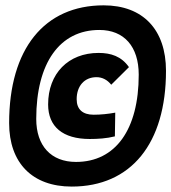

<svg xmlns="http://www.w3.org/2000/svg" viewBox="-20 -706 642 719"><path d="M248.5 -7.3C470.7 -7.3 601.6 -168.5 601.6 -440.9C601.6 -595.2 515.1 -686 368.2 -686C145.5 -686 14.2 -522.5 14.2 -245.1C14.2 -95.7 101.1 -7.3 248.5 -7.3ZM264.6 -99.6C171.4 -99.6 115.7 -159.7 115.7 -260.7C115.7 -470.2 203.6 -593.8 352.1 -593.8C444.8 -593.8 499.5 -531.7 499.5 -426.3C499.5 -220.7 412.6 -99.6 264.6 -99.6ZM315.9 -185.5C346.2 -185.5 379.4 -187.5 410.2 -195.3L411.6 -284.2C385.7 -279.3 357.4 -276.4 330.6 -276.4C289.6 -276.4 267.1 -296.4 267.1 -334.5C267.1 -384.3 296.4 -417 341.3 -417C362.8 -417 381.8 -407.2 396.5 -388.7L462.9 -454.6C434.6 -495.1 395.5 -507.8 349.1 -507.8C235.8 -507.8 160.2 -430.7 160.2 -314.9C160.2 -231.4 215.3 -185.5 315.9 -185.5Z"/></svg>

Font: Cascadia Mono PL SemiBold
Style: Italic
Weight: 600
Italic angle: -10°
Monospace: yes
Designer: Aaron Bell
Foundry: Saja Typeworks
Version: Version 2404.023